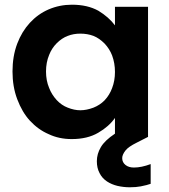

<svg xmlns="http://www.w3.org/2000/svg" viewBox="-20 -583 718 817"><path d="M33.2 -278.8Q33.2 -343.8 53.2 -397Q72.8 -448.7 106.9 -485.8Q141.6 -523.4 187 -543Q233.9 -563 286.1 -563Q352.5 -563 398.9 -537.1Q442.9 -510.3 469.2 -475.1V-554.2H609.9V0H608.9L562 23.9Q526.4 41.5 514.2 57.1Q500 75.2 500 89.8Q500 107.9 514.2 119.1Q527.8 129.9 549.8 129.9Q582 129.9 621.1 115.2V199.2Q606.4 204.6 579.1 210Q559.1 213.9 532.2 213.9Q505.9 213.9 480 208Q455.1 202.1 435.1 189Q414.1 174.8 403.8 153.8Q392.1 132.3 392.1 103Q392.1 71.8 409.2 43Q425.8 14.6 469.2 -14.2V-81.1Q443.4 -44.4 397.9 -18.1Q352.1 8.8 285.2 8.8Q231 8.8 187 -12.2Q142.6 -31.2 106.9 -69.8Q74.2 -105.5 53.2 -161.1Q33.2 -214.4 33.2 -278.8ZM175.8 -278.8Q175.8 -240.2 189 -209Q199.7 -180.7 221.2 -157.2Q242.2 -134.8 268.1 -125Q295.9 -113.8 321.8 -113.8Q348.1 -113.8 377.9 -125Q404.8 -135.7 424.8 -155.8Q446.3 -178.7 457 -208Q469.2 -239.3 469.2 -276.9Q469.2 -314.5 457 -347.2Q446.3 -375 424.8 -397.9Q402.3 -420.4 377.9 -430.2Q352.1 -439.9 321.8 -439.9Q292.5 -439.9 268.1 -430.2Q243.2 -420.9 221.2 -398.9Q200.2 -377.9 189 -349.1Q175.8 -317.4 175.8 -278.8Z"/></svg>

Font: PoppinsZ SemiBold
Style: Regular
Weight: 600
Designer: Ninad Kale (Devanagari), Jonny Pinhorn (Latin)
Foundry: Indian Type Foundry
Version: Version 3.002;FEAKit 1.0